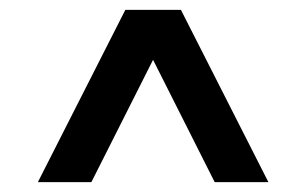

<svg xmlns="http://www.w3.org/2000/svg" viewBox="-20 -720 622 390"><path d="M56.9 -350 234.6 -700H347.5L525.2 -350H416.1L290.9 -598.5L165.6 -350Z"/></svg>

Font: Red Hat Display VF
Style: Regular
Weight: 300
Designer: Pentagram, MCKL
Foundry: Pentagram, MCKL
Version: Version 1.023